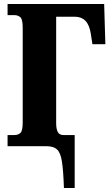

<svg xmlns="http://www.w3.org/2000/svg" viewBox="-20 -734 551 964"><path d="M301 210Q298 123 291 77.5Q284 32 266 16Q248 0 213 0H18V-56H53Q71 -56 82.5 -66.5Q94 -77 94 -119V-595Q94 -637 82 -647.5Q70 -658 53 -658H18V-714H503L509 -512H444L436 -564Q429 -609 409 -629.5Q389 -650 356 -650H262V-115Q262 -87 270 -71.5Q278 -56 299 -56H355V210Z"/></svg>

Font: Noto Serif ExtraCondensed Black
Style: Regular
Weight: 900
Width: 2
Designer: Monotype Design Team
Foundry: Monotype Imaging Inc.
Version: Version 2.015; ttfautohint (v1.8.4.7-5d5b)